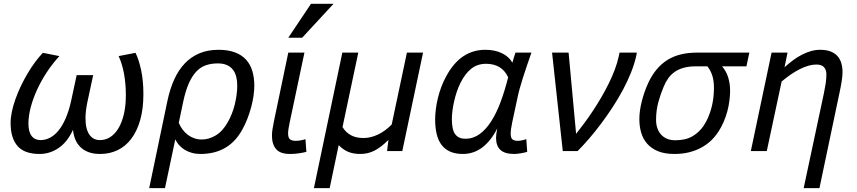

<svg xmlns="http://www.w3.org/2000/svg" viewBox="-20 -786 4457 999"><path d="M685.1 -511.2Q702.1 -477.1 714.1 -422.1Q726.1 -367.2 726.1 -295.9Q726.1 -219.7 709.5 -161.6Q692.9 -103.5 663.3 -64.2Q633.8 -24.9 592.3 -4.9Q550.8 15.1 501 15.1Q466.3 15.1 440.9 5.6Q415.5 -3.9 398.4 -20.8Q381.3 -37.6 371.8 -60.5Q362.3 -83.5 359.9 -110.8Q330.6 -46.9 284.9 -15.9Q239.3 15.1 186 15.1Q107.4 15.1 71.3 -26.1Q35.2 -67.4 35.2 -146Q35.2 -173.3 41.7 -204.8Q48.3 -236.3 60.1 -269.5Q71.8 -302.7 87.9 -336.7Q104 -370.6 122.6 -402.1Q141.1 -433.6 161.6 -461.4Q182.1 -489.3 203.1 -511.2L289.1 -494.1Q253.9 -456.1 224.4 -411.4Q194.8 -366.7 173.3 -320.1Q151.9 -273.4 139.9 -228Q127.9 -182.6 127.9 -143.1Q127.9 -100.6 144.3 -78.9Q160.6 -57.1 190.9 -57.1Q215.8 -57.1 239.5 -69.1Q263.2 -81.1 283.9 -106.2Q304.7 -131.3 321.5 -169.9Q338.4 -208.5 350.1 -261.2L378.9 -395H464.8L436 -261.2Q430.2 -234.9 427.5 -212.2Q424.8 -189.5 424.8 -169.9Q424.8 -140.6 430.4 -119.4Q436 -98.1 446 -84.2Q456.1 -70.3 469.7 -63.7Q483.4 -57.1 500 -57.1Q529.8 -57.1 554.4 -73.2Q579.1 -89.4 596.9 -119.6Q614.7 -149.9 624.8 -192.9Q634.8 -235.8 634.8 -290Q634.8 -350.6 625.2 -402.6Q615.7 -454.6 597.2 -494.1Z M756.3 192.9 851.1 -261.2Q864.3 -323.7 886.7 -373Q909.2 -422.4 941.9 -456.5Q974.6 -490.7 1018.1 -508.8Q1061.5 -526.9 1117.2 -526.9Q1166.5 -526.9 1201.9 -513.7Q1237.3 -500.5 1259.8 -476.1Q1282.2 -451.7 1292.7 -417.2Q1303.2 -382.8 1303.2 -340.8Q1303.2 -315.9 1299.1 -287.1Q1294.9 -258.3 1286.9 -228.3Q1278.8 -198.2 1267.1 -168Q1255.4 -137.7 1240.2 -110.8Q1220.7 -75.7 1196.5 -51.5Q1172.4 -27.3 1144.5 -12.7Q1116.7 2 1086.2 8.5Q1055.7 15.1 1023.4 15.1Q999 15.1 978.3 9.3Q957.5 3.4 940.9 -6.8Q924.3 -17.1 911.9 -31Q899.4 -44.9 892.1 -61L838.4 192.9ZM910.2 -147Q918 -127.9 929.9 -112.1Q941.9 -96.2 957.3 -84.5Q972.7 -72.8 991.2 -66.4Q1009.8 -60.1 1030.3 -60.1Q1066.4 -60.1 1102.3 -81.3Q1138.2 -102.5 1165 -149.9Q1176.8 -170.4 1186 -193.8Q1195.3 -217.3 1201.4 -241.9Q1207.5 -266.6 1210.9 -291.7Q1214.4 -316.9 1214.4 -340.8Q1214.4 -366.2 1209 -387.2Q1203.6 -408.2 1191.7 -423.6Q1179.7 -439 1160.4 -447.5Q1141.1 -456.1 1113.3 -456.1Q1079.1 -456.1 1051.3 -446.5Q1023.4 -437 1001.5 -413.8Q979.5 -390.6 962.4 -352.1Q945.3 -313.5 933.1 -255.9Z M1574.2 3.9Q1567.9 5.9 1558.1 7.8Q1548.3 9.8 1536.9 11.5Q1525.4 13.2 1513.2 14.2Q1501 15.1 1489.3 15.1Q1438.5 15.1 1416.7 -10Q1395 -35.2 1395 -80.1Q1395 -95.7 1397.9 -114.3Q1400.9 -132.8 1405.3 -154.8L1480 -512.2H1564L1487.3 -148.9Q1483.4 -130.9 1481.2 -116.7Q1479 -102.5 1479 -91.8Q1479 -70.8 1488 -62Q1497.1 -53.2 1519 -53.2Q1530.3 -53.2 1544.4 -55.7Q1558.6 -58.1 1569.3 -62ZM1552.2 -589.8H1480L1598.1 -766.1H1715.3Z M2073.2 0H1994.1L2001 -58.1Q1964.4 -21 1929.7 -2.9Q1895 15.1 1855 15.1Q1818.8 15.1 1792.2 4.2Q1765.6 -6.8 1742.2 -30.8L1695.3 192.9H1613.3L1761.2 -512.2H1844.2L1762.2 -125Q1777.3 -99.1 1804 -83.5Q1830.6 -67.9 1872.1 -67.9Q1907.2 -67.9 1945.1 -85.2Q1982.9 -102.5 2018.1 -138.2L2097.2 -512.2H2181.2Z M2723.1 3.9Q2716.3 6.3 2707.3 8.3Q2698.2 10.3 2689 11.7Q2679.7 13.2 2670.9 14.2Q2662.1 15.1 2656.2 15.1Q2606.4 15.1 2583.7 -6.1Q2561 -27.3 2561 -68.8Q2561 -75.7 2562.5 -89.1Q2564 -102.5 2567.4 -118.2Q2535.6 -54.2 2490.2 -19.5Q2444.8 15.1 2388.2 15.1Q2350.1 15.1 2322.8 3.2Q2295.4 -8.8 2277.8 -31.7Q2260.3 -54.7 2252.2 -88.1Q2244.1 -121.6 2244.1 -165Q2244.1 -189 2247.6 -217Q2251 -245.1 2258.1 -274.4Q2265.1 -303.7 2276.1 -333.3Q2287.1 -362.8 2302.2 -390.1Q2340.3 -460 2390.9 -493.4Q2441.4 -526.9 2505.4 -526.9Q2554.2 -526.9 2590.8 -509.5Q2627.4 -492.2 2646 -460Q2649.9 -474.1 2654.1 -487.8Q2658.2 -501.5 2662.1 -512.2H2745.1Q2732.9 -477.5 2721.4 -443.8Q2710 -410.2 2700.4 -379.9Q2690.9 -349.6 2683.8 -324.2Q2676.8 -298.8 2673.3 -280.8L2645 -148.9Q2641.1 -130.4 2639.2 -116Q2637.2 -101.6 2637.2 -90.8Q2637.2 -67.9 2646.7 -60.5Q2656.2 -53.2 2673.3 -53.2Q2683.1 -53.2 2695.3 -55.7Q2707.5 -58.1 2718.3 -62ZM2401.4 -64Q2441.9 -64 2475.3 -88.1Q2508.8 -112.3 2536.1 -155.3Q2563.5 -198.2 2585.2 -256.8Q2606.9 -315.4 2624 -383.8Q2606.9 -420.4 2577.6 -437.3Q2548.3 -454.1 2509.3 -454.1Q2463.4 -454.1 2431.4 -428Q2399.4 -401.9 2376 -355Q2364.7 -332.5 2356.4 -307.4Q2348.1 -282.2 2342.5 -257.3Q2336.9 -232.4 2334 -209Q2331.1 -185.5 2331.1 -166Q2331.1 -110.8 2348.6 -87.4Q2366.2 -64 2401.4 -64Z M2938.5 -512.2 2977.5 -89.8Q2998 -115.2 3020.8 -146Q3043.5 -176.8 3065.9 -210.7Q3088.4 -244.6 3109.4 -280.8Q3130.4 -316.9 3148.2 -353.3Q3166 -389.6 3179.2 -424.8Q3192.4 -460 3199.2 -492.2L3203.6 -512.2H3293.5L3290.5 -495.1Q3281.2 -453.6 3263.2 -408.4Q3245.1 -363.3 3220.7 -317.6Q3196.3 -272 3167 -227.3Q3137.7 -182.6 3106.7 -141.4Q3075.7 -100.1 3044.7 -64.2Q3013.7 -28.3 2985.4 0H2908.2L2852.5 -512.2Z M3878.9 -512.2 3863.8 -440.9H3736.8Q3758.8 -416 3768.8 -383.3Q3778.8 -350.6 3778.8 -314Q3778.8 -288.6 3775.1 -261Q3771.5 -233.4 3764.2 -206.1Q3756.8 -178.7 3745.4 -152.1Q3733.9 -125.5 3718.8 -102.1Q3701.7 -75.2 3678.7 -53.7Q3655.8 -32.2 3627 -16.8Q3598.1 -1.5 3563.7 6.8Q3529.3 15.1 3488.8 15.1Q3439 15.1 3404.3 1Q3369.6 -13.2 3347.9 -37.6Q3326.2 -62 3316.4 -95Q3306.6 -127.9 3306.6 -166Q3306.6 -208.5 3319.3 -259Q3332 -309.6 3354.5 -357.9Q3391.1 -435.1 3452.1 -473.6Q3513.2 -512.2 3605.5 -512.2ZM3600.6 -440.9Q3564.5 -440.9 3537.4 -433.3Q3510.3 -425.8 3490.5 -411.9Q3470.7 -397.9 3457 -378.7Q3443.4 -359.4 3433.6 -335.9Q3418 -299.8 3405.8 -255.9Q3393.6 -211.9 3393.6 -162.1Q3393.6 -139.6 3399.9 -120.4Q3406.2 -101.1 3418.9 -86.7Q3431.6 -72.3 3450.2 -64.2Q3468.8 -56.2 3493.7 -56.2Q3547.4 -56.2 3582.8 -76.9Q3618.2 -97.7 3640.6 -130.9Q3654.3 -151.4 3664.6 -175Q3674.8 -198.7 3681.6 -224.4Q3688.5 -250 3691.7 -276.6Q3694.8 -303.2 3694.8 -329.1Q3694.8 -365.7 3686 -393.1Q3677.2 -420.4 3660.6 -440.9Z M4161.6 192.9 4267.1 -301.8Q4272.9 -329.6 4276.4 -353Q4279.8 -376.5 4279.8 -399.9Q4279.8 -422.9 4267.3 -436.5Q4254.9 -450.2 4228 -450.2Q4189.5 -450.2 4142.6 -426.8Q4095.7 -403.3 4046.9 -361.8L3969.7 0H3886.7L3994.6 -512.2H4077.6L4062 -436Q4083.5 -455.6 4106.2 -472.4Q4128.9 -489.3 4152.1 -501.2Q4175.3 -513.2 4199.2 -520Q4223.1 -526.9 4247.1 -526.9Q4279.8 -526.9 4302 -518.1Q4324.2 -509.3 4337.9 -493.7Q4351.6 -478 4357.7 -456.5Q4363.8 -435.1 4363.8 -410.2Q4363.8 -392.1 4359.6 -364.7Q4355.5 -337.4 4347.7 -301.8L4243.7 192.9Z"/></svg>

Font: Clear Sans
Style: Italic
Weight: 400
Italic angle: -12°
Foundry: Intel Corporation
Version: Version 1.00